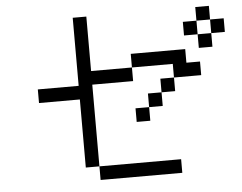

<svg xmlns="http://www.w3.org/2000/svg" viewBox="-52 -876 1105 878"><g transform="rotate(-5 500.0 -437.0)"><path d="M750 -62.5V-125H375V-62.5ZM875 -500V-562.5H812.5V-625H562.5V-562.5H375Q375 -562.5 375 -812.5H312.5V-500H125V-437.5H312.5V-125H375Q375 -125 375 -500H562.5V-562.5H750V-500H687.5V-437.5H625V-375H562.5V-312.5H625V-375H687.5V-437.5H750V-500ZM1000 -687.5V-750H937.5V-687.5H875V-625H937.5V-687.5ZM875 -687.5V-750H812.5V-687.5ZM875 -750H937.5V-812.5H875Z"/></g></svg>

Font: BFUnifontExMono
Style: Regular
Weight: 500
Version: Version 15.0.06